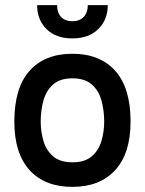

<svg xmlns="http://www.w3.org/2000/svg" viewBox="-20 -720 566 750"><path d="M125 -700H203Q203 -671 218.5 -654Q234 -637 263 -637Q291 -637 307 -654Q323 -671 323 -700H401Q401 -643 364 -606.5Q327 -570 263 -570Q198 -570 161.5 -606.5Q125 -643 125 -700ZM36 -245Q36 -377 95.5 -443.5Q155 -510 263 -510Q370 -510 430 -443.5Q490 -377 490 -245Q490 -121 430 -55.5Q370 10 263 10Q155 10 95.5 -55.5Q36 -121 36 -245ZM263 -86Q311 -86 338 -109Q365 -132 376 -168.5Q387 -205 387 -245Q387 -290 376 -328.5Q365 -367 338 -390.5Q311 -414 263 -414Q215 -414 188 -390.5Q161 -367 150 -328.5Q139 -290 139 -245Q139 -205 150 -168.5Q161 -132 188 -109Q215 -86 263 -86Z"/></svg>

Font: Haskoy SemiBold
Style: Regular
Weight: 600
Designer: Ertekin Erdin
Foundry: Ertekin Erdin
Version: Version 1.500; ttfautohint (v1.8.3)